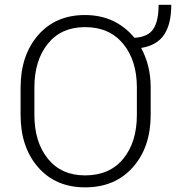

<svg xmlns="http://www.w3.org/2000/svg" viewBox="-20 -785 747 815"><path d="M619.6 -297.4Q619.6 -160.2 543.9 -75Q468.3 10.3 341.3 10.3Q216.3 10.3 141.8 -75Q67.4 -160.2 67.4 -297.4V-413.1Q67.4 -549.8 141.6 -635.5Q215.8 -721.2 340.8 -721.2Q406.7 -721.2 459.5 -696.3Q512.2 -671.4 550.8 -624.5Q608.4 -627.9 630.9 -661.9Q653.3 -695.8 653.3 -764.6H707Q707 -682.6 676.5 -637.5Q646 -592.3 579.1 -581.5Q599.1 -544.4 609.4 -502.7Q619.6 -460.9 619.6 -413.1ZM561 -414.1Q561 -528.3 502.7 -599.1Q444.3 -669.9 340.8 -669.9Q239.7 -669.9 182.9 -599.1Q126 -528.3 126 -414.1V-297.4Q126 -182.1 183.1 -111.3Q240.2 -40.5 341.3 -40.5Q445.3 -40.5 503.2 -111.1Q561 -181.6 561 -297.4Z"/></svg>

Font: Roboto Web
Style: Light
Weight: 300
Designer: Google
Version: Version 1.200310; 2013